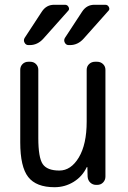

<svg xmlns="http://www.w3.org/2000/svg" viewBox="-20 -780 540 810"><path d="M326.2 -730.5Q345.7 -760.7 379.9 -759.8H424.8Q434.6 -759.8 439.5 -750Q444.3 -740.2 436.5 -733.4L333 -617.2Q308.6 -589.8 275.4 -589.8H269.5Q258.8 -589.8 253.4 -600.1Q248 -610.4 253.9 -620.1ZM254.9 -759.8Q264.6 -759.8 269.5 -750Q274.4 -740.2 266.6 -733.4L163.1 -617.2Q138.7 -589.8 105.5 -589.8H99.6Q88.9 -589.8 83.5 -600.1Q78.1 -610.4 84 -620.1L156.2 -730.5Q175.8 -760.7 210 -759.8ZM210 9.8Q132.8 9.8 99.1 -33.2Q65.4 -76.2 65.4 -179.7V-485.4Q65.4 -500 75.2 -509.8Q85 -519.5 99.6 -519.5H107.4Q122.1 -519.5 131.8 -509.8Q141.6 -500 141.6 -485.4V-198.2Q141.6 -115.2 160.2 -87.9Q178.7 -60.5 230.5 -60.5Q279.3 -60.5 312.5 -115.7Q345.7 -170.9 345.7 -267.6V-485.4Q345.7 -500 356 -509.8Q366.2 -519.5 380.9 -519.5H389.6Q404.3 -519.5 414.6 -509.8Q424.8 -500 424.8 -485.4V-35.2Q424.8 -20.5 415 -10.3Q405.3 0 389.6 0H385.7Q371.1 0 360.8 -9.8Q350.6 -19.5 349.6 -35.2L348.6 -74.2Q348.6 -75.2 347.7 -75.2Q345.7 -75.2 345.7 -74.2Q327.1 -35.2 290.5 -12.7Q253.9 9.8 210 9.8Z"/></svg>

Font: Rounded-L Mgen+ 2m regular
Style: Regular
Weight: 400
Designer: [Source Han Sans]
Ryoko NISHIZUKA  (kana & ideographs); Paul D. Hunt (Latin, Greek & Cyrillic); Wenlong ZHANG  (bopomofo
Version: Version 1.059.20150602